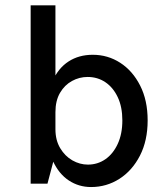

<svg xmlns="http://www.w3.org/2000/svg" viewBox="-20 -704 642 736"><path d="M329 13Q282 13 243.8 -12.2Q205.5 -37.5 182.8 -87Q160 -136.5 160 -208.5H192.5Q192.5 -166.5 210.8 -136Q229 -105.5 257.5 -89.2Q286 -73 317 -73Q354 -73 383.8 -93.5Q413.5 -114 431.2 -152.2Q449 -190.5 449 -242.5Q449 -294 431.5 -331.2Q414 -368.5 384 -388.8Q354 -409 316 -409Q284 -409 255.8 -393.5Q227.5 -378 210 -348Q192.5 -318 192.5 -274H160Q160 -344.5 181.8 -393.8Q203.5 -443 243 -468.5Q282.5 -494 335.5 -494Q393.5 -494 441 -463.2Q488.5 -432.5 517.2 -376Q546 -319.5 546 -242.5Q546 -165 516.5 -107.5Q487 -50 437.8 -18.5Q388.5 13 329 13ZM97.5 0V-683.5H192.5V-115.5L162 0Z"/></svg>

Font: Karla Medium
Style: Regular
Weight: 500
Designer: Jonathan Pinhorn
Version: Version 2.001